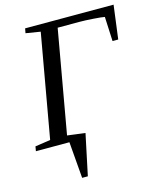

<svg xmlns="http://www.w3.org/2000/svg" viewBox="-133 -744 859 1035"><g transform="rotate(-15 296.5 -226.0)"><path d="M600.6 -654.8 576.2 -466.8H544.4L538.1 -603Q522.5 -606.4 475.8 -609.6Q429.2 -612.8 401.4 -612.8H277.3L175.8 -38.6L275.4 -25.9L227.1 203.1H195.3L178.7 0H-8.3L-3.9 -25.9L81.5 -38.6L183.6 -615.7L102.1 -628.9L106.9 -654.8Z"/></g></svg>

Font: Tinos
Style: Italic
Weight: 400
Italic angle: -16.333°
Designer: Steve Matteson
Foundry: Monotype Imaging Inc.
Version: Version 1.32